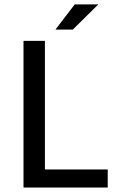

<svg xmlns="http://www.w3.org/2000/svg" viewBox="-20 -838 527 858"><path d="M180.7 -655.3V-80.6H461.4V0H85V-655.3ZM227.5 -705.6 314 -818.4H419.4L305.2 -705.6Z"/></svg>

Font: Varta SemiBold
Style: Regular
Weight: 600
Designer: Joana Correia, Viktoriya Grabowska, Eben Sorkin
Foundry: Sorkin Type
Version: Version 1.003; ttfautohint (v1.3) -l 8 -r 24 -G 200 -x 12 -H